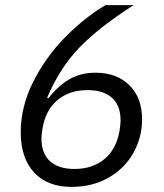

<svg xmlns="http://www.w3.org/2000/svg" viewBox="-20 -718 640 750"><path d="M61 -201Q61 -302 110 -399Q159 -496 235 -573Q311 -650 392 -698H502Q366 -611 289.5 -531.5Q213 -452 164 -336L169 -334Q205 -381 249.5 -407.5Q294 -434 353 -434Q436 -434 485.5 -385Q535 -336 535 -252Q535 -182 501.5 -121.5Q468 -61 405 -24.5Q342 12 259 12Q165 12 113 -44.5Q61 -101 61 -201ZM447 -208Q451 -232 451 -248Q451 -305 418 -335.5Q385 -366 322 -366Q251 -366 204.5 -327Q158 -288 146 -216Q142 -192 142 -176Q142 -119 175 -88.5Q208 -58 271 -58Q342 -58 388.5 -97Q435 -136 447 -208Z"/></svg>

Font: iA Writer Mono V
Style: Regular
Weight: 400
Italic angle: -9.5°
Designer: Mike Abbink, Paul van der Laan, Pieter van Rosmalen
Foundry: Bold Monday
Version: Version 2.000